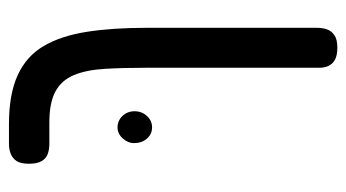

<svg xmlns="http://www.w3.org/2000/svg" viewBox="-192 -430 772 428"><g transform="rotate(-90 194.0 -216.0)"><path d="M302 150Q284 150 274.5 144.5Q265 139 261 130Q257 121 257 111V-274Q257 -328 254.5 -369Q252 -410 240.5 -437.5Q229 -465 204 -478.5Q179 -492 135 -492H88Q75 -492 65 -495.5Q55 -499 49 -509Q43 -519 43 -537Q43 -556 49 -565Q55 -574 65 -578Q75 -582 87 -582H132Q198 -582 240.5 -562.5Q283 -543 305.5 -504.5Q328 -466 337 -409Q346 -352 346 -276V104Q346 117 342.5 127Q339 137 329.5 143.5Q320 150 302 150ZM124 -263Q109 -263 99 -274.5Q89 -286 89 -303Q89 -317 99.5 -328.5Q110 -340 124 -340Q139 -340 149.5 -329Q160 -318 160 -302Q160 -286 149.5 -274.5Q139 -263 124 -263Z"/></g></svg>

Font: Fredoka Condensed
Style: Regular
Weight: 400
Width: 3
Designer: Ben Nathan
Foundry: Milena B. Brandão, Ben Nathan
Version: Version 2.001